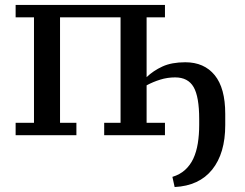

<svg xmlns="http://www.w3.org/2000/svg" viewBox="-20 -545 988 774"><path d="M288 0H43V-50H117V-475H43V-525H645V-475H571V-234Q598 -260 635 -277Q672 -294 727 -294Q803 -294 845.5 -242Q888 -190 888 -86V-41Q888 73 835.5 138.5Q783 204 684 209L675 168Q705 159 726 140Q747 121 759.5 94Q772 67 777.5 32.5Q783 -2 783 -41V-65Q783 -155 760.5 -194Q738 -233 686 -233Q655 -233 626 -224Q597 -215 571 -201V-50H645V0H400V-50H466V-475H222V-50H288Z"/></svg>

Font: PT Serif Caption
Style: Regular
Weight: 400
Designer: A.Korolkova, O.Umpeleva, V.Yefimov
Foundry: ParaType Ltd
Version: Version 1.000W OFL